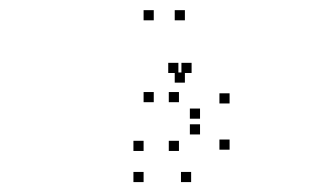

<svg xmlns="http://www.w3.org/2000/svg" viewBox="-20 -54 660 378"><path d="M356.3 304.5V284.5H336.3V304.5ZM432 240.7V220.7H412V240.7ZM432 149.7V129.7H412V149.7ZM357.2 89.7V69.7H337.2V89.7ZM331.2 89.7V69.7H311.2V89.7ZM344 108.7V88.7H324V108.7ZM344 -14V-34H324V-14ZM282.7 -14V-34H262.7V-14ZM282.7 147.2V127.2H262.7V147.2ZM332.3 147.2V127.2H312.3V147.2ZM373.8 179.7V159.7H353.8V179.7ZM373.8 210.7V190.7H353.8V210.7ZM332.3 243.2V223.2H312.3V243.2ZM262.7 243.2V223.2H242.7V243.2ZM262.7 304.5V284.5H242.7V304.5Z"/></svg>

Font: Monaspace Krypton Dots Var
Style: Regular
Weight: 400
Designer: Riley Cran and the Lettermatic Team
Version: Version 1.100 (Monaspace Krypton Dots)